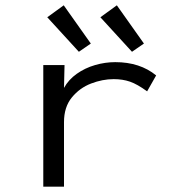

<svg xmlns="http://www.w3.org/2000/svg" viewBox="-20 -702 665 723"><path d="M143 1V-457H223L221 -371Q238 -402 269 -424Q300 -446 338 -457Q376 -468 414 -468Q507 -468 568 -418L534 -358Q497 -385 469.5 -394.5Q442 -404 408 -404Q366 -404 323 -387.5Q280 -371 250.5 -335Q221 -299 221 -242V1ZM277 -507 158 -637 220 -682 322 -538ZM477 -507 358 -637 420 -682 522 -538Z"/></svg>

Font: Inconsolata Expanded
Style: Regular
Weight: 400
Width: 7
Monospace: yes
Designer: Raph Levien, Cyreal, Brenton Simpson
Foundry: Raph Levien, Cyreal, Google
Version: Version 3.100; ttfautohint (v1.8.4.7-5d5b)